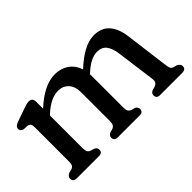

<svg xmlns="http://www.w3.org/2000/svg" viewBox="-65 -731 998 998"><g transform="rotate(-45 434.0 -232.0)"><path d="M193 -431V-380Q240 -423 281.5 -443.2Q323 -463.5 361.5 -463.5Q406 -463.5 438.5 -440.8Q471 -418 484 -377Q576.5 -463.5 648.5 -463.5Q704 -463.5 734.5 -428.8Q765 -394 772.5 -332L804 -89Q806 -72 810.2 -64Q814.5 -56 825.5 -52.5L843.5 -48Q863 -38.5 863 -23Q863 0 835.5 0H672.5Q647.5 0 647.5 -23Q647.5 -38 664.5 -45.5L683 -50.5Q694 -54.5 700.2 -62.5Q706.5 -70.5 704 -88.5L675.5 -301.5Q669.5 -346.5 651.8 -368.8Q634 -391 599.5 -391Q578 -391 553.2 -379.2Q528.5 -367.5 497.5 -339.5L491.5 -334Q492 -329 492 -323.5V-89Q492 -71 497 -62.8Q502 -54.5 513 -50.5L531.5 -45.5Q548.5 -38 548.5 -23Q548.5 0 523.5 0H361.5Q336.5 0 336.5 -23Q336.5 -38 353.5 -45.5L372 -50.5Q383 -54.5 388 -62.8Q393 -71 393 -89V-298.5Q393 -343.5 371 -367.2Q349 -391 313 -391Q288 -391 259.5 -377.8Q231 -364.5 199.5 -336L193 -329.5V-89Q193 -71 197.8 -62.8Q202.5 -54.5 214 -50.5L232 -45.5Q249.5 -38 249.5 -23Q249.5 0 224 0H62Q34.5 0 34.5 -23Q34.5 -39 54 -48L72.5 -52.5Q83.5 -56 88.8 -64Q94 -72 94 -89V-343.5Q94 -359 89.2 -365.5Q84.5 -372 74.5 -374L45.5 -375.5Q26.5 -381.5 26.5 -397Q26.5 -414.5 51.5 -423.5L121 -448Q137 -453.5 147.2 -456.5Q157.5 -459.5 166.5 -459.5Q193 -459.5 193 -431Z"/></g></svg>

Font: Fraunces 72pt SuperSoft
Style: Regular
Weight: 400
Version: Version 1.000;[b76b70a41]